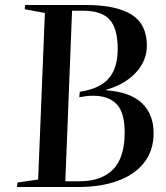

<svg xmlns="http://www.w3.org/2000/svg" viewBox="-20 -750 665 770"><path d="M569 -567Q569 -507 525.5 -459.5Q482 -412 406 -390V-388Q502 -381 549 -336.5Q596 -292 596 -216Q596 -147 558.5 -98.5Q521 -50 453 -25Q385 0 293 0H48L50 -18L133 -30L160 -698L79 -713L81 -730H323Q446 -730 507.5 -691.5Q569 -653 569 -567ZM300 -382Q380 -394 416 -435.5Q452 -477 452 -554Q452 -636 419.5 -671.5Q387 -707 314 -707H269L242 -23H299Q386 -23 433 -70Q480 -117 480 -219Q480 -299 447.5 -332.5Q415 -366 354 -366Q337 -366 325.5 -364.5Q314 -363 298 -360Z"/></svg>

Font: Literata 72pt Medium
Style: Italic
Weight: 500
Italic angle: -2°
Designer: Latin by Veronika Burian and Jose Scaglione. Greek by Irene Vlachou. Cyrillic by Vera Evstafieva
Foundry: TypeTogether
Version: Version 3.002